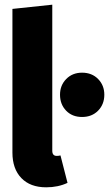

<svg xmlns="http://www.w3.org/2000/svg" viewBox="-20 -781 467 819"><path d="M33 -130V-743L203 -761V-138Q203 -116 222 -116Q230 -116 238 -118L268 -1Q228 18 177 18Q109 18 71 -21.5Q33 -61 33 -130ZM425 -377Q425 -336 398.5 -309Q372 -282 330 -282Q288 -282 262 -309Q236 -336 236 -377Q236 -417 262.5 -444Q289 -471 330 -471Q372 -471 398.5 -444Q425 -417 425 -377Z"/></svg>

Font: Fira Sans Compressed ExtraBold
Style: Regular
Weight: 800
Width: 1
Designer: bBox Type GmbH & Carrois Corporate GbR & Edenspiekermann AG
Foundry: bBox Type GmbH & Carrois Corporate GbR & Edenspiekermann AG
Version: Version 4.301